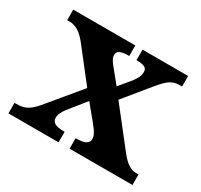

<svg xmlns="http://www.w3.org/2000/svg" viewBox="-118 -689 882 842"><g transform="rotate(30 323.0 -268.0)"><path d="M435.1 -453.1Q435.1 -471.2 421.1 -477.1Q407.2 -482.9 383.8 -482.9H380.9V-536.1H611.8V-482.9H603Q588.4 -482.9 576.9 -480.2Q565.4 -477.5 554 -470.5Q542.5 -463.4 530.3 -450.9Q518.1 -438.5 502 -418.9L398.9 -293L545.9 -106Q568.8 -77.1 588.1 -65.2Q607.4 -53.2 626 -53.2H639.2V0H320.8V-53.2H326.2Q386.2 -53.2 386.2 -85.9Q386.2 -91.8 384.8 -97.7Q383.3 -103.5 379.4 -111.3Q375.5 -119.1 367.9 -129.6Q360.4 -140.1 348.1 -154.8L291 -224.1L221.2 -137.2Q211.9 -125 206.1 -112.3Q200.2 -99.6 200.2 -86.9Q200.2 -70.3 214.4 -61.8Q228.5 -53.2 262.2 -53.2H265.1V0H11.2V-53.2H20Q38.1 -53.2 51.8 -56.4Q65.4 -59.6 77.4 -66.9Q89.4 -74.2 101.6 -86.4Q113.8 -98.6 128.9 -117.2L254.9 -269L128.9 -430.2Q107.9 -456.5 86.9 -469.7Q65.9 -482.9 43 -482.9H29.8V-536.1H344.2V-482.9H340.8Q323.7 -482.9 312.7 -480.7Q301.8 -478.5 295.4 -474.6Q289.1 -470.7 286.6 -465.3Q284.2 -460 284.2 -454.1Q284.2 -443.4 289.6 -433.3Q294.9 -423.3 307.1 -408.2L362.8 -339.8L410.2 -397Q421.9 -412.1 428.5 -425.8Q435.1 -439.5 435.1 -453.1Z"/></g></svg>

Font: Droids
Style: b
Weight: 700
Foundry: Ascender Corporation
Version: Version 1.00 build 113